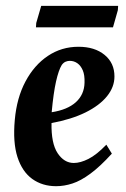

<svg xmlns="http://www.w3.org/2000/svg" viewBox="-20 -626 434 661"><path d="M173.1 15Q125.9 15 91.1 -9.9Q56.4 -34.9 40.1 -85.3Q23.9 -135.7 30.9 -213Q37.6 -289.1 67.8 -345.7Q98 -402.2 145 -433.6Q192 -465 250.1 -465Q306.1 -465 340.1 -437Q374.1 -409 374 -362.9Q374.2 -326.8 348.5 -294.8Q322.7 -262.8 274.1 -238.8Q225.5 -214.9 157.4 -202.4Q156 -132.4 178.4 -98.6Q200.9 -64.9 234.1 -64.9Q256.6 -64.9 284.5 -78.9Q312.4 -92.9 346.1 -127.9L365.1 -97.1Q324.6 -52.6 291.2 -28.1Q257.9 -3.5 229.4 5.7Q200.9 15 173.1 15ZM157.9 -239.6Q212.1 -248 241.1 -274.1Q270 -300.3 271 -341Q272 -367.4 265 -383.8Q258 -400.2 246.2 -408.4Q234.5 -416.5 220.2 -416.5Q212.6 -416.5 205.5 -413.4Q198.4 -410.3 192.6 -402.3Q181.9 -385.1 172.9 -345.4Q164 -305.8 157.9 -239.6ZM103.8 -532 104.8 -547 121.9 -605.9H386.7L385.7 -590.9L369 -532Z"/></svg>

Font: Ancizar Serif Light
Style: Italic
Weight: 300
Italic angle: -4°
Designer: Cesar Puertas, Viviana Monsalve, Julian Moncada, Julian Prieto, Jose Castro, Felipe Aragon, Mariel Hernandez, Sara Alarc
Version: Version 8.100